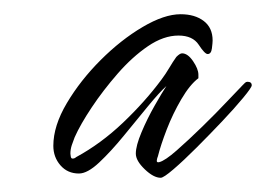

<svg xmlns="http://www.w3.org/2000/svg" viewBox="-20 -628 374 270"><path d="M206 -378Q196 -378 183.5 -390Q171 -402 171 -412Q171 -423 179 -442Q187 -461 197.5 -479.5Q208 -498 214 -507Q204 -498 188 -478.5Q172 -459 154 -437Q136 -415 119.5 -399.5Q103 -384 91 -384Q75 -384 65 -395.5Q55 -407 55 -423Q55 -451 74 -483Q93 -515 121.5 -543.5Q150 -572 180.5 -590Q211 -608 234 -608Q254 -608 266.5 -598.5Q279 -589 279 -571Q279 -568 278 -560Q277 -552 272 -552Q268 -552 259.5 -565Q251 -578 231 -578Q210 -578 188 -563Q166 -548 145.5 -524.5Q125 -501 109 -477Q93 -453 85 -435Q83 -430 81 -424Q79 -418 79 -412Q79 -411 79.5 -408Q80 -405 82 -405Q85 -405 87 -407Q122 -426 153 -455.5Q184 -485 207 -516Q213 -524 218 -532.5Q223 -541 228 -548Q233 -553 236 -553Q244 -553 251.5 -542Q259 -531 259 -523V-518Q247 -509 235 -488.5Q223 -468 214.5 -446Q206 -424 202 -408Q201 -406 200.5 -402.5Q200 -399 204 -400Q212 -402 228.5 -416.5Q245 -431 264.5 -450Q284 -469 299.5 -485.5Q315 -502 321 -508Q323 -510 324.5 -511.5Q326 -513 328 -513Q334 -513 334 -508Q334 -505 322 -490.5Q310 -476 292.5 -457.5Q275 -439 256.5 -420.5Q238 -402 224 -390Q210 -378 206 -378Z"/></svg>

Font: Hurricane
Style: Regular
Weight: 400
Designer: Robert E. Leuschke
Foundry: Robert E. Leuschke
Version: Version 1.010; ttfautohint (v1.8.3)